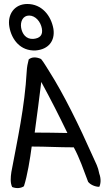

<svg xmlns="http://www.w3.org/2000/svg" viewBox="-20 -916 550 963"><path d="M478 -45C488 -18 485 7 478 21C456 21 433 10 422 -4C400 -62 379 -124 350 -177C271 -177 215 -181 139 -181C131 -120 117 -34 100 18C86 28 63 31 41 22C31 1 33 -26 37 -53C67 -214 104 -379 114 -558C115 -579 119 -599 124 -618C140 -631 162 -631 186 -620C201 -602 213 -579 227 -558C299 -445 378 -284 444 -135C463 -92 471 -82 478 -45ZM248 -771C257 -711 223 -668 159 -663C82 -659 38 -718 27 -781C16 -843 52 -896 117 -896C189 -896 236 -839 248 -771ZM318 -249C274 -340 239 -409 187 -505C178 -433 165 -329 154 -251C211 -251 260 -250 318 -249ZM190 -773C184 -807 158 -838 126 -838C95 -838 81 -808 86 -777C91 -747 110 -718 148 -721C180 -724 196 -740 190 -773Z"/></svg>

Font: Snowfall
Style: RevObl
Weight: 400
Designer: Jasper
Foundry: Cannot Into Space Fonts
Version: Version 0.9